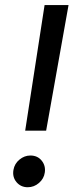

<svg xmlns="http://www.w3.org/2000/svg" viewBox="-20 -748 305 774"><path d="M81.5 -221.2 159.7 -727.5H256.3L166 -221.2ZM91.8 6.8Q64 6.8 46.6 -13.7Q29.3 -34.2 34.2 -63Q38.6 -88.4 58.6 -104.7Q78.6 -121.1 102.5 -121.1Q131.3 -121.1 147.9 -100.6Q164.6 -80.1 160.6 -52.7Q157.2 -27.8 137.2 -10.5Q117.2 6.8 91.8 6.8Z"/></svg>

Font: Inter 20pt
Style: Italic
Weight: 400
Italic angle: -9.3988°
Version: Version 4.001;git-66647c0bb